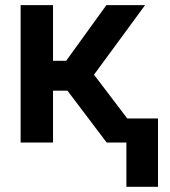

<svg xmlns="http://www.w3.org/2000/svg" viewBox="-20 -550 658 741"><path d="M59.6 -530.3H184.6V-315.4H235.4L390.6 -530.3H540L342.8 -261.7L471.2 -92.8H589.8V170.9H467.8V0H391.6L240.2 -200.2H184.6V0H59.6Z"/></svg>

Font: Pretendard Std SemiBold
Style: Regular
Weight: 600
Designer: Base glyphs from Inter by Rasmus Andersson; Hangeul glyphs from Noto Sans CJK(Source Han Sans) by Jang Soo-young and Kan
Foundry: Kil Hyung-jin
Version: Version 1.309